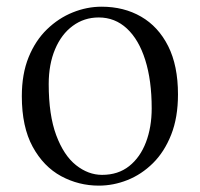

<svg xmlns="http://www.w3.org/2000/svg" viewBox="-20 -551 610 585"><path d="M281.1 14.6Q219.7 14.6 166.2 -14.3Q112.7 -43.3 79.6 -103.8Q46.5 -164.4 46.5 -258Q46.5 -325.8 67.2 -376.7Q87.9 -427.5 123.1 -461.6Q158.4 -495.8 201.7 -513.2Q244.9 -530.6 289.5 -530.6Q357.5 -530.6 409.9 -500.3Q462.4 -470 492.4 -410.5Q522.3 -351.1 522.3 -263.4Q522.3 -193 501.6 -140.7Q480.9 -88.3 446.1 -53.9Q411.2 -19.4 368.3 -2.4Q325.5 14.6 281.1 14.6ZM291 -18.2Q340 -18.2 373.6 -44.9Q407.2 -71.6 424.7 -117.6Q442.2 -163.6 442.2 -220.9Q442.2 -306 422.6 -368.1Q403.1 -430.2 366.7 -464Q330.4 -497.8 280.8 -497.8Q236.4 -497.8 201.7 -472.2Q167 -446.7 147.7 -400.7Q128.4 -354.8 128.4 -294.9Q128.4 -200.6 151.3 -139Q174.3 -77.4 211.6 -47.8Q248.9 -18.2 291 -18.2Z"/></svg>

Font: Noto Serif TC
Style: Regular
Weight: 200
Designer: Ryoko NISHIZUKA 西塚涼子 (kana & ideographs); Frank Grießhammer (Latin, Greek & Cyrillic); Wenlong ZHANG 张文龙 (bopomofo); San
Foundry: Adobe
Version: Version 2.001;hotconv 1.1.0;makeotfexe 2.6.0